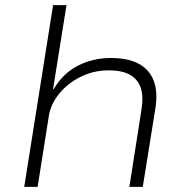

<svg xmlns="http://www.w3.org/2000/svg" viewBox="-20 -725 724 745"><path d="M74 0 186 -705H238L186 -380H189Q224 -440 282 -470Q340 -500 410 -500Q477 -500 518.5 -477.5Q560 -455 576.5 -411.5Q593 -368 583 -305L534 0H482L529 -300Q537 -348 527 -381.5Q517 -415 486.5 -433.5Q456 -452 401 -452Q343 -452 293 -427Q243 -402 210.5 -362.5Q178 -323 170 -278L126 0Z"/></svg>

Font: Nunito Sans 7pt SemiExpanded ExtraLight
Style: Italic
Weight: 250
Width: 6
Italic angle: -9°
Designer: Vernon Adams
Foundry: Vernon Adams
Version: Version 3.101;gftools[0.9.27]